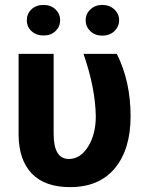

<svg xmlns="http://www.w3.org/2000/svg" viewBox="-20 -746 586 776"><path d="M196.8 -528.3V-205.1Q196.8 -103.5 258.3 -103.5Q305.2 -103.5 336.2 -153.6Q367.2 -203.6 367.2 -276.4Q365.2 -391.6 317.4 -528.3H452.1Q507.8 -417 507.8 -276.4Q507.8 -142.6 444.3 -66.2Q380.9 10.3 263.2 10.3Q161.6 10.3 108.9 -44.2Q56.2 -98.6 55.2 -199.7V-528.3ZM88.4 -664.1Q88.4 -690.4 107.2 -708.3Q126 -726.1 155.8 -726.1Q186 -726.1 204.6 -707.8Q223.1 -689.5 223.1 -664.1Q223.1 -638.7 204.6 -620.6Q186 -602.5 155.8 -602.5Q127 -602.5 107.7 -619.9Q88.4 -637.2 88.4 -664.1ZM326.2 -664.1Q326.2 -689.9 345.5 -708Q364.7 -726.1 393.6 -726.1Q421.9 -726.1 441.7 -708.3Q461.4 -690.4 461.4 -664.1Q461.4 -638.7 442.6 -620.4Q423.8 -602.1 393.6 -602.1Q363.3 -602.1 344.7 -620.4Q326.2 -638.7 326.2 -664.1Z"/></svg>

Font: RobotoInd
Style: Bold
Weight: 700
Designer: Google
Version: Version 2.001150; 2014